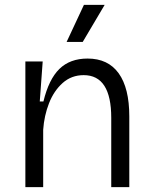

<svg xmlns="http://www.w3.org/2000/svg" viewBox="-20 -767 626 787"><path d="M84 0V-515H155L143 -351H158Q180 -442 223.5 -484.5Q267 -527 339 -527Q423 -527 466.5 -466.5Q510 -406 510 -290V0H436V-284Q436 -459 323 -459Q273 -459 237 -427Q201 -395 181 -344Q161 -293 157 -235V0ZM319 -595H253L324 -747H409Z"/></svg>

Font: Bricolage Grotesque 12pt Light
Style: Regular
Weight: 300
Designer: Mathieu Triay
Foundry: Atelier Triay
Version: Version 1.001; ttfautohint (v1.8.4.7-5d5b);gftools[0.9.33.de